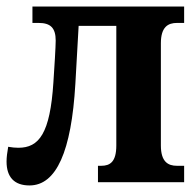

<svg xmlns="http://www.w3.org/2000/svg" viewBox="-20 -556 599 586"><path d="M70 10C152 10 198 -94 210 -300L220 -477H335V-112C335 -62 316 -50 289 -50H279V0H542V-50H520C493 -50 471 -62 471 -112V-424C471 -474 493 -486 520 -486H542V-536H79V-486H98C134 -486 150 -471 150 -432C150 -415 146 -348 143 -305C133 -148 99 -105 36 -105C27 -105 16 -106 5 -108C2 -91 0 -76 0 -63C0 -15 24 10 70 10Z"/></svg>

Font: Noto Serif Condensed
Style: Bold
Weight: 700
Width: 3
Designer: Monotype Design Team
Foundry: Monotype Imaging Inc.
Version: Version 2.015